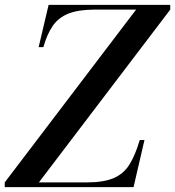

<svg xmlns="http://www.w3.org/2000/svg" viewBox="-70 -770 721 790"><path d="M-50.5 0V-19.5L490 -730.5H321.5Q253 -730.5 212 -714.2Q171 -698 147.2 -663.8Q123.5 -629.5 108.5 -576H89L130 -750H630.5V-730.5L90 -19.5H288Q356 -19.5 397.2 -37Q438.5 -54.5 462.5 -92.8Q486.5 -131 505 -194H524.5L479.5 0Z"/></svg>

Font: Bodoni Moda 11pt Medium
Style: Italic
Weight: 500
Italic angle: -13°
Designer: Owen Earl
Foundry: indestructible type
Version: Version 2.004